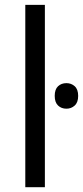

<svg xmlns="http://www.w3.org/2000/svg" viewBox="-20 -780 346 800"><path d="M167 0H85.4V-759.8H167ZM256.8 -433.6Q276.9 -433.6 291.3 -420.7Q305.7 -407.7 305.7 -380.4Q305.7 -353.5 291.3 -340.3Q276.9 -327.1 256.8 -327.1Q235.8 -327.1 221.9 -340.3Q208 -353.5 208 -380.4Q208 -407.7 221.9 -420.7Q235.8 -433.6 256.8 -433.6Z"/></svg>

Font: Open Sans
Style: Regular
Weight: 400
Designer: Monotype Design Team
Foundry: Monotype Imaging Inc.
Version: Version 3.000; ttfautohint (v1.8.4)